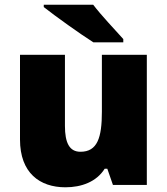

<svg xmlns="http://www.w3.org/2000/svg" viewBox="-20 -852 710 816"><path d="M376 -832H166V-822C214 -784 323 -706 377 -672H504V-686C471 -723 410 -787 376 -832ZM604 -619H413V-377C413 -267 394 -207 322 -207C275 -207 256 -245 256 -317V-619H65V-259C65 -117 149 -56 258 -56C326 -56 390 -79 425 -135H436L460 -66H604Z"/></svg>

Font: Noto Sans Malayalam UI Black
Style: Regular
Weight: 900
Designer: Jelle Bosma - Monotype Design Team
Foundry: Monotype Imaging Inc.
Version: Version 2.104